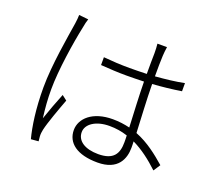

<svg xmlns="http://www.w3.org/2000/svg" viewBox="-130 -934 1259 1131"><g transform="rotate(20 500.0 -368.5)"><path d="M183 -761C183 -746 181 -727 178 -706C165 -621 131 -431 131 -288C131 -154 147 -48 166 24L213 20C212 12 211 -1 210 -10C209 -23 211 -40 214 -53C224 -99 261 -200 284 -261L253 -285C235 -241 207 -167 190 -116C182 -181 178 -229 178 -294C178 -412 206 -595 229 -702C232 -720 237 -742 242 -755ZM690 -147C690 -76 664 -29 568 -29C485 -29 433 -63 433 -118C433 -169 491 -208 575 -208C615 -208 653 -202 689 -190C690 -173 690 -159 690 -147ZM935 -93C880 -141 817 -192 738 -223C734 -316 727 -428 726 -526C788 -530 848 -537 906 -546V-597C852 -586 790 -579 726 -574C726 -620 726 -672 728 -703C729 -722 731 -740 734 -760H674C676 -744 677 -720 677 -702C676 -670 676 -623 676 -571C641 -570 605 -569 569 -569C512 -569 460 -572 405 -577V-528C462 -524 511 -521 567 -521C603 -521 640 -522 676 -523C677 -438 683 -324 687 -239C654 -247 619 -252 580 -252C453 -252 385 -186 385 -114C385 -34 451 19 581 19C710 19 740 -63 740 -131C740 -143 740 -157 739 -171C799 -142 854 -100 907 -50Z"/></g></svg>

Font: Noto Sans CJK KR Light
Style: Regular
Weight: 300
Designer: Ryoko NISHIZUKA (kana & ideographs); Paul D. Hunt (Latin, Greek & Cyrillic); Wenlong ZHANG (bopomofo); Sandoll Communica
Foundry: Adobe Systems Incorporated
Version: Version 1.004;PS 1.004;hotconv 1.0.82;makeotf.lib2.5.63406